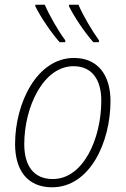

<svg xmlns="http://www.w3.org/2000/svg" viewBox="-20 -785 533 815"><path d="M376 -606H400V-614C370 -656 334 -716 313 -765H273V-758C297 -710 340 -647 376 -606ZM233 -606H257V-614C226 -656 191 -717 170 -765H130V-758C154 -710 197 -647 233 -606ZM201 10C362 10 449 -182 449 -356C449 -468 394 -539 294 -539C136 -539 44 -346 44 -174C44 -59 99 10 201 10ZM204 -25C124 -25 83 -80 83 -173C83 -331 164 -504 292 -504C372 -504 410 -445 410 -358C410 -197 334 -25 204 -25Z"/></svg>

Font: Noto Sans SemiCondensed ExtraLight
Style: Italic
Weight: 200
Width: 4
Italic angle: -12°
Designer: Monotype Design Team
Foundry: Monotype Imaging Inc.
Version: Version 2.013